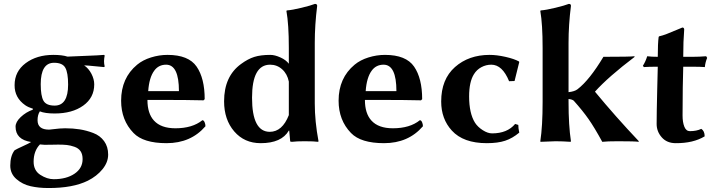

<svg xmlns="http://www.w3.org/2000/svg" viewBox="-20 -718 3627 976"><path d="M459 -289.1Q459 -221.2 403.1 -181.2Q347.2 -141.1 257.8 -141.1Q208.5 -141.1 182.6 -151.9Q170.9 -134.3 170.9 -106.9Q170.9 -59.1 229 -59.1Q231 -59.1 235.6 -59.6Q240.2 -60.1 248 -61Q286.1 -65.9 311 -65.9Q351.1 -65.9 385 -60.5Q418.9 -55.2 453.9 -42Q488.8 -28.8 509.3 -0.5Q529.8 27.8 529.8 67.9Q529.8 106.9 501 142.3Q472.2 177.7 426.3 200.7Q350.1 238.3 225.1 237.8Q176.3 237.8 135.3 228.5Q94.2 219.2 63.2 192.1Q32.2 165 32.2 124Q32.2 74.2 54.2 45.9Q65.4 39.1 96.2 25.1Q127 11.2 138.2 3.9Q59.1 -8.3 59.1 -74.2Q59.1 -98.1 85.4 -123Q111.8 -147.9 146 -160.2L147.9 -165Q123 -172.9 108.4 -183.1Q53.7 -221.2 54.2 -285.2Q54.2 -355 110.6 -397Q167 -439 251 -439Q295.9 -439 323.2 -430.2Q351.1 -431.6 416.5 -434.1Q481.9 -436.5 508.8 -439L512.2 -436Q509.3 -421.9 508.8 -407.2Q508.8 -393.6 512.2 -379.9L508.8 -377Q496.1 -377.9 460.4 -381.6Q424.8 -385.3 407.7 -385.7Q430.7 -370.1 444.8 -342.8Q459 -315.4 459 -289.1ZM326.2 -288.1Q326.2 -348.1 312 -373.5Q297.9 -398.9 254.9 -398.9Q187 -398.9 187 -290Q187 -231 200.9 -206.1Q214.8 -181.2 257.8 -181.2Q326.2 -181.2 326.2 -288.1ZM183.1 16.1Q150.9 49.3 150.9 104Q150.9 148.9 185.1 170.9Q219.2 192.9 252.9 192.9Q317.9 192.9 358.9 165Q399.9 137.2 399.9 90.8Q399.9 65.9 389.4 50.5Q378.9 35.2 358.4 28.1Q337.9 21 319.8 19Q301.8 17.1 275.9 17.1Q271 17.1 247.1 17.6Q223.1 18.1 206.1 18.1Q199.2 18.1 183.1 16.1Z M733.4 -254.9H889.6Q889.6 -388.7 824.7 -389.2Q786.1 -389.2 764.2 -358.9Q738.3 -324.2 733.4 -254.9ZM1008.8 -106.9Q1015.6 -106.9 1020 -96.9Q1024.4 -86.9 1024.4 -76.2Q950.2 9.8 826.7 9.8Q708.5 9.8 658.7 -42Q595.7 -106.9 595.7 -206.1Q595.7 -321.8 677.2 -389.2Q706.1 -413.1 747.6 -426Q789.1 -439 831.5 -439Q938.5 -439 979.5 -379.4Q1020.5 -319.8 1020.5 -213.9L1014.6 -208Q928.7 -210 829.1 -210H729.5Q729.5 -141.1 762.7 -105Q798.3 -65.9 871.6 -65.9Q958 -65.9 1008.8 -106.9Z M1448.2 -132.8V-303.2Q1440.4 -342.3 1414.3 -365.7Q1388.2 -389.2 1353 -389.2Q1261.2 -389.2 1261.2 -221.2Q1261.2 -48.3 1351.1 -47.9Q1415 -47.9 1448.2 -132.8ZM1448.2 -54.2Q1411.1 9.8 1305.2 9.8Q1222.2 9.8 1170.7 -50Q1119.1 -109.9 1119.1 -203.1Q1119.1 -330.1 1205.1 -392.6Q1240.2 -418.5 1272.7 -428.7Q1305.2 -439 1354 -439Q1377 -439 1405.5 -426Q1434.1 -413.1 1448.2 -394V-474.1Q1448.2 -595.2 1436 -662.1L1438 -665Q1465.8 -667 1512.9 -678.5Q1560.1 -689.9 1581.1 -698.2Q1592.3 -698.2 1592.3 -688Q1580.1 -591.8 1580.1 -500V-191.9Q1580.1 -102.1 1599.1 0L1597.2 2.9Q1577.1 0 1527.8 0Q1487.3 0 1464.4 2.9Q1455.6 2.9 1455.1 0L1450.2 -54.2Z M1838.9 -254.9H1995.1Q1995.1 -388.7 1930.2 -389.2Q1891.6 -389.2 1869.6 -358.9Q1843.8 -324.2 1838.9 -254.9ZM2114.3 -106.9Q2121.1 -106.9 2125.5 -96.9Q2129.9 -86.9 2129.9 -76.2Q2055.7 9.8 1932.1 9.8Q1814 9.8 1764.2 -42Q1701.2 -106.9 1701.2 -206.1Q1701.2 -321.8 1782.7 -389.2Q1811.5 -413.1 1853 -426Q1894.5 -439 1937 -439Q2043.9 -439 2085 -379.4Q2126 -319.8 2126 -213.9L2120.1 -208Q2034.2 -210 1934.6 -210H1835Q1835 -141.1 1868.2 -105Q1903.8 -65.9 1977.1 -65.9Q2063.5 -65.9 2114.3 -106.9Z M2477.5 -389.2Q2450.7 -389.2 2427 -376.5Q2403.3 -363.8 2389.2 -340.8Q2364.7 -301.8 2364.7 -228Q2364.7 -142.1 2394.5 -94.2Q2408.7 -72.3 2434.1 -56.2Q2459.5 -40 2481.4 -40Q2558.6 -40 2598.6 -87.9L2614.7 -83Q2614.7 -65.9 2619.6 -43.9Q2585.4 -15.1 2548.1 -2.7Q2510.7 9.8 2454.6 9.8Q2335.4 9.8 2276.9 -54.2Q2222.7 -113.3 2222.7 -202.1Q2222.7 -314.9 2292.7 -377Q2362.8 -439 2468.8 -439Q2504.9 -439 2549.3 -429Q2593.8 -418.9 2617.7 -405.8L2619.6 -402.8L2595.7 -306.2L2567.9 -305.2Q2533.7 -389.2 2477.5 -389.2Z M2738.3 -200.2V-474.1Q2738.3 -595.2 2726.6 -662.1L2728.5 -665Q2756.3 -667 2803.5 -678.5Q2850.6 -689.9 2871.6 -698.2Q2882.8 -698.2 2882.3 -688Q2870.1 -591.8 2870.1 -500V-249.5Q2900.9 -252.9 2915.5 -264.2Q2976.6 -311 3047.4 -429.2Q3185.5 -429.2 3204.1 -432.1L3206.5 -429.2Q3071.8 -327.1 3004.4 -252Q3107.4 -127 3227.5 0L3225.6 2.9Q3210.4 0 3121.6 0Q3066.4 0 3041.5 2.9Q3001.5 -70.3 2971.9 -112.5Q2942.4 -154.8 2896.5 -206.1Q2888.7 -212.9 2870.1 -214.8V-200.2Q2870.1 -80.1 2882.3 0L2880.4 2.9Q2838.4 0 2804.2 0L2727.5 2.9L2726.6 0Q2738.3 -76.2 2738.3 -200.2Z M3323.7 -429.2Q3323.7 -498 3328.1 -529.8L3330.1 -533.2Q3348.1 -537.1 3370.1 -545.7Q3392.1 -554.2 3418.9 -565.7Q3445.8 -577.1 3448.7 -578.1Q3457.5 -578.1 3458 -567.9Q3453.1 -508.8 3453.1 -429.2H3500Q3535.2 -429.2 3569.8 -432.1L3574.7 -423.8Q3564.9 -399.9 3563 -377Q3543 -378.9 3490.7 -378.9H3453.1L3450.7 -272Q3449.7 -217.3 3449.7 -130.9Q3449.7 -96.7 3458.7 -74Q3467.8 -51.3 3486.8 -51.3Q3521 -51.3 3544.9 -63Q3562 -52.2 3562 -24.9Q3503.9 10.3 3415 9.8Q3370.1 9.8 3344 -19.8Q3317.9 -49.3 3317.9 -87.9Q3317.9 -141.1 3320.8 -261.2L3323.7 -378.9Q3276.9 -378.9 3252.9 -377L3248 -383.8Q3261.2 -403.8 3270 -432.1Q3291.5 -429.2 3323.7 -429.2Z"/></svg>

Font: Linux Biolinum
Style: Bold
Weight: 700
Designer: Philipp H. Poll
Foundry: Philipp H. Poll
Version: Version 1.3.2 ; ttfautohint (v0.9)